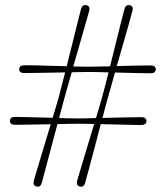

<svg xmlns="http://www.w3.org/2000/svg" viewBox="-20 -721 644 744"><path d="M310 -12.5Q305 5 290 2Q274 -2 279 -21Q284 -38.5 294.8 -74.5Q305.5 -110.5 319 -154.8Q332.5 -199 345 -240.5Q326.5 -241 311.2 -241.2Q296 -241.5 286.5 -241.5Q274 -241.5 251.8 -241.2Q229.5 -241 202.5 -240Q191.5 -198.5 179.5 -153.5Q167.5 -108.5 157.5 -70.8Q147.5 -33 142 -12.5Q137 5 122 2Q106 -2 111 -21Q116 -38.5 126.8 -74.2Q137.5 -110 150.8 -154Q164 -198 176.5 -239.5Q135.5 -239 96.5 -238.2Q57.5 -237.5 38.5 -237.5Q18.5 -237.5 18.5 -252.5Q18.5 -268 38.5 -268Q58.5 -268 100 -266.8Q141.5 -265.5 184 -264.5Q192.5 -292.5 199.2 -315.2Q206 -338 209.5 -351.5Q213 -365 219 -388.5Q225 -412 232.5 -440.5Q187.5 -439.5 141.8 -438.8Q96 -438 74.5 -438Q54.5 -437.5 54.5 -453Q54.5 -468 74.5 -468Q89.5 -468.5 116.5 -467.8Q143.5 -467 175.8 -466Q208 -465 238.5 -464.5Q249 -506 259.8 -549.8Q270.5 -593.5 279.8 -630.2Q289 -667 294 -686.5Q299.5 -704 314.5 -701Q330.5 -697.5 325.5 -678Q320 -659 310 -624Q300 -589 288 -546.8Q276 -504.5 264 -463.5Q283 -463 298.2 -462.8Q313.5 -462.5 323 -462.5Q335.5 -462.5 357.8 -463Q380 -463.5 406.5 -464Q417 -506 427.8 -549.8Q438.5 -593.5 447.8 -630.2Q457 -667 462.5 -686.5Q467.5 -704 482.5 -701Q498.5 -697.5 493 -678Q488 -659 478.2 -624.2Q468.5 -589.5 456.2 -547.5Q444 -505.5 432.5 -465Q471.5 -466 508.2 -466.8Q545 -467.5 563.5 -467.5Q583.5 -467.5 583.5 -452.5Q583.5 -437 563.5 -437Q544 -437 505 -438Q466 -439 425.5 -440Q417 -409.5 410 -384.8Q403 -360 399 -345.5Q395.5 -333.5 389.8 -312Q384 -290.5 377 -264Q420 -265 463.2 -266Q506.5 -267 527.5 -267Q547.5 -267 547.5 -252Q547.5 -237 527 -236.5Q505.5 -236.5 460.2 -237.8Q415 -239 370.5 -240Q359.5 -198.5 347.8 -153.5Q336 -108.5 325.8 -70.8Q315.5 -33 310 -12.5ZM231 -345.5Q227.5 -333.5 221.8 -312Q216 -290.5 209 -263.5Q233.5 -263 254.2 -262.5Q275 -262 286.5 -262Q297 -262 314 -262.5Q331 -263 352 -263.5Q360.5 -291.5 367.2 -314.8Q374 -338 377.5 -351.5Q381.5 -365.5 387.5 -388.8Q393.5 -412 400.5 -440.5Q376 -441.5 355.2 -441.8Q334.5 -442 322.5 -442Q312.5 -442 295.5 -441.8Q278.5 -441.5 258 -441Q249 -410.5 242 -385.2Q235 -360 231 -345.5Z"/></svg>

Font: Fraunces 72pt S000
Style: Regular
Weight: 400
Version: Version 1.000; ttfautohint (v1.8.3)